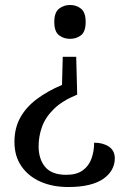

<svg xmlns="http://www.w3.org/2000/svg" viewBox="-20 -559 514 771"><path d="M290 -179Q231 -155 197 -122Q163 -89 149 -50.5Q135 -12 135 28Q135 80 161.5 111.5Q188 143 246 143Q288 143 312.5 125Q337 107 347.5 77.5Q358 48 358 14Q394 14 417.5 30Q441 46 441 77Q441 101 429.5 122Q418 143 395 159Q372 175 337 183.5Q302 192 254 192Q191 192 142.5 170.5Q94 149 66 108.5Q38 68 38 11Q38 -44 61 -86Q84 -128 127 -160.5Q170 -193 229 -218L232 -331H286ZM261 -539Q287 -539 305.5 -524Q324 -509 324 -471Q324 -432 305.5 -417.5Q287 -403 261 -403Q236 -403 217 -417.5Q198 -432 198 -471Q198 -509 217 -524Q236 -539 261 -539Z"/></svg>

Font: Noto Serif Telugu
Style: Regular
Weight: 400
Designer: Jelle Bosma - Monotype Design Team
Foundry: Monotype Imaging Inc.
Version: Version 2.003